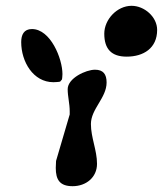

<svg xmlns="http://www.w3.org/2000/svg" viewBox="-20 -621 578 661"><path d="M339 -505C339 -452 364 -426 416 -426C474 -426 521 -455 521 -518C521 -563 477 -601 433 -601C383 -601 339 -554 339 -505ZM53 -476C53 -409 94 -338 164 -338C169 -338 185 -339 187 -340L193 -347C194 -348 195 -362 195 -366C195 -419 154 -521 90 -521C62 -521 53 -501 53 -476ZM172 -43C172 -2 186 20 230 20C276 20 314 -10 314 -57C314 -104 293 -147 293 -194C293 -246 347 -284 347 -337C347 -366 335 -381 307 -381C276 -381 213 -352 213 -314C213 -289 220 -264 220 -238V-227L173 -67C173 -66 172 -49 172 -43Z"/></svg>

Font: Charger
Style: Overspray
Weight: 400
Designer: Jasper
Foundry: Cannot Into Space Fonts
Version: Version 0.980